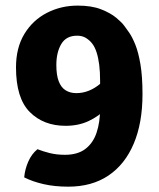

<svg xmlns="http://www.w3.org/2000/svg" viewBox="-20 -668 580 702"><path d="M264 -647.5Q315 -647.5 349.5 -634Q384 -620.5 404.8 -603.2Q425.5 -586 434.5 -573.5Q441.5 -564.5 452.5 -548.5Q463.5 -532.5 474.8 -504.8Q486 -477 493.5 -432.8Q501 -388.5 501 -323.5Q501 -218.5 469 -142.8Q437 -67 376.5 -26.2Q316 14.5 229.5 14.5Q179.5 14.5 139.2 5.2Q99 -4 68.5 -19.5Q71 -48.5 83.2 -76.8Q95.5 -105 117 -122.5Q137 -114.5 162.2 -108.2Q187.5 -102 217.5 -102Q264 -102 292.2 -123.5Q320.5 -145 333.2 -183.2Q346 -221.5 346 -271.5V-372.5Q346 -404.5 342.8 -430.8Q339.5 -457 333 -477Q326.5 -497 316.5 -509.5Q307.5 -521 294.2 -529.2Q281 -537.5 262 -537.5Q222 -537.5 204 -507Q186 -476.5 186 -430.5Q186 -393 194.8 -370.5Q203.5 -348 220 -337.8Q236.5 -327.5 259 -327.5Q283 -327.5 305.2 -336.5Q327.5 -345.5 347.8 -362.8Q368 -380 385 -404L410 -329Q394.5 -298.5 368 -270.8Q341.5 -243 304.2 -225.5Q267 -208 220 -208Q139 -208 88.8 -258.5Q38.5 -309 38.5 -421.5Q38.5 -493.5 69.2 -544Q100 -594.5 151.5 -621Q203 -647.5 264 -647.5Z"/></svg>

Font: Signika Negative
Style: Bold
Weight: 700
Designer: Anna Giedry
Foundry: Anna Giedry
Version: Version 2.001